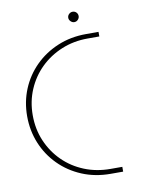

<svg xmlns="http://www.w3.org/2000/svg" viewBox="-90 -884 719 947"><g transform="rotate(-10 269.0 -410.0)"><path d="M387 0Q309 0 243.5 -27.5Q178 -55 130 -103.5Q82 -152 56 -215.5Q30 -279 30 -351Q30 -423 56 -486Q82 -549 130 -597Q178 -645 243.5 -672.5Q309 -700 387 -700H449V-677H390Q320 -677 259.5 -652Q199 -627 154 -583Q109 -539 83.5 -479.5Q58 -420 58 -351Q58 -281 83.5 -221.5Q109 -162 154 -117.5Q199 -73 259.5 -48.5Q320 -24 390 -24H449V0ZM340 -768Q330 -768 322 -776Q314 -784 314 -794Q314 -805 322 -812.5Q330 -820 340 -820Q351 -820 358.5 -812.5Q366 -805 366 -794Q366 -784 358.5 -776Q351 -768 340 -768Z"/></g></svg>

Font: MuseoModerno Thin Thin
Style: Regular
Weight: 250
Version: Version 1.003